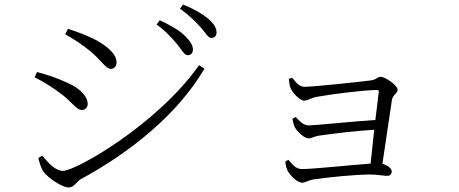

<svg xmlns="http://www.w3.org/2000/svg" viewBox="-20 -816 2020 845"><path d="M760 -621C781 -595 791 -573 806 -573C819 -573 829 -582 829 -597C829 -616 819 -633 793 -659C771 -681 732 -704 683 -727L669 -708C711 -678 738 -647 760 -621ZM862 -697C885 -672 895 -649 911 -649C924 -649 933 -658 933 -673C933 -693 922 -711 896 -734C872 -754 835 -776 786 -796L772 -778C815 -747 839 -722 862 -697ZM267 -665C295 -650 339 -622 372 -595C425 -553 444 -513 468 -513C484 -513 493 -526 493 -541C493 -570 469 -603 402 -640C363 -660 318 -677 279 -689ZM856 -529C674 -270 315 -64 257 -64C225 -64 195 -96 166 -131L149 -121C151 -109 160 -76 171 -61C191 -33 253 9 282 9C306 9 316 -15 333 -26C555 -146 763 -314 880 -514ZM132 -476C176 -454 210 -432 246 -405C299 -367 314 -332 341 -332C355 -332 366 -344 366 -358C366 -391 335 -426 276 -452C232 -472 195 -485 143 -499Z M1249 -113 1236 -105C1236 -92 1241 -75 1245 -66C1253 -49 1286 -12 1310 -12C1322 -12 1341 -23 1357 -26C1424 -36 1545 -48 1611 -48C1639 -48 1669 -42 1684 -42C1695 -42 1704 -49 1704 -62C1704 -75 1685 -89 1663 -95L1705 -377C1709 -399 1730 -405 1730 -421C1730 -440 1676 -478 1655 -478C1641 -478 1637 -465 1611 -462C1565 -456 1363 -434 1319 -434C1295 -434 1280 -457 1266 -474L1251 -469C1252 -459 1254 -442 1258 -430C1264 -412 1298 -373 1319 -373C1333 -373 1351 -385 1369 -389C1441 -402 1584 -420 1640 -420C1645 -420 1648 -418 1647 -412L1632 -288C1536 -282 1365 -264 1339 -264C1314 -264 1297 -285 1281 -301L1267 -293C1269 -282 1273 -264 1278 -255C1288 -238 1318 -207 1338 -207C1352 -207 1363 -216 1384 -219C1447 -228 1543 -240 1627 -245L1611 -96C1527 -90 1360 -72 1308 -72C1280 -72 1265 -95 1249 -113Z"/></svg>

Font: Noto Serif TC Light
Style: Regular
Weight: 300
Designer: Ryoko NISHIZUKA 西塚涼子 (kana & ideographs); Frank Grießhammer (Latin, Greek & Cyrillic); Wenlong ZHANG 张文龙 (bopomofo); San
Foundry: Adobe
Version: Version 2.001;hotconv 1.1.0;makeotfexe 2.6.0